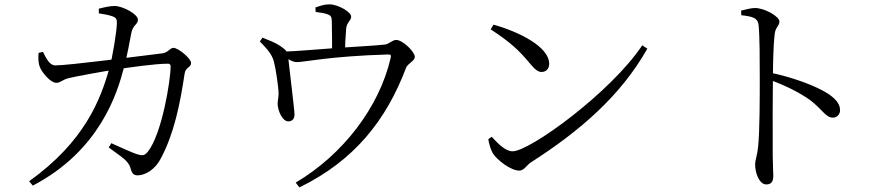

<svg xmlns="http://www.w3.org/2000/svg" viewBox="-20 -794 4040 867"><path d="M601.4 -2.1C636 -2.1 681.3 -29.4 705.8 -77.7C765.7 -189.5 792.9 -322.3 813.8 -462.5C818.2 -491.1 842.8 -488.4 842.8 -509.7C842.8 -530.5 784.5 -577.9 763.5 -577.9C746.6 -577.9 739.4 -556 712.2 -553C616.8 -541.3 290 -498.7 230.4 -498.7C202.7 -498.7 188 -532.5 173.9 -559.8L154.2 -555.2C152.7 -534.6 152.1 -510.8 159.9 -491.9C167.8 -468.5 207.8 -420 233.9 -420C253.8 -420 260 -433.8 290.8 -441.4C324 -449.3 442.9 -471.2 503.6 -480.4C562.8 -489.2 679.4 -506.4 738.8 -506.4C746.5 -506.4 750.5 -501.8 750.5 -495C750.5 -431 710.8 -186.9 647 -108.4C632.6 -90.8 622.6 -89.8 596 -98.5C576.3 -104.8 525.2 -128.4 482.7 -147.4L470.9 -128.1C527.6 -85.6 560.4 -69.3 570.2 -32.4C575.7 -10.7 584.5 -2.1 601.4 -2.1ZM111.6 24.3 128.1 44.2C430.7 -114.1 509.7 -372.7 540 -490.3C553 -536.8 566.4 -609.5 573 -645C580.5 -682.7 602.8 -682.7 602.8 -705.3C602.8 -729.6 536.3 -766.1 498.2 -766.9C478.8 -767.7 447.2 -760.1 426.1 -754.8L426.3 -733.6C444.4 -730.7 471.7 -726.8 489.5 -719.7C505.4 -713.6 508.4 -706.6 507.7 -687.7C506.9 -651.3 488.4 -537.5 474.7 -489.1C435.4 -346.3 362.7 -155 111.6 24.3Z M1315.2 30.6 1332 52.3C1579.4 -68.5 1723.8 -250 1813.8 -488.3C1821.1 -507.2 1853.2 -518.9 1853.2 -537.1C1853.2 -559.8 1799 -613.7 1768.7 -613.7C1752.6 -613.7 1736.2 -595 1718.2 -592.8C1670.2 -587.4 1575.5 -582.8 1506 -577.8C1425.1 -572.5 1315.3 -561.7 1253.4 -560.8L1254 -543.8C1286.6 -524.2 1300.7 -513.6 1321.2 -513.6C1356.7 -513.6 1466.3 -540 1731.1 -548C1744.8 -548.2 1747 -545.8 1743.8 -531.5C1692.8 -310.6 1529.3 -95.8 1315.2 30.6ZM1283.3 -245.8C1299.1 -246.6 1310.6 -256.9 1309.8 -278.5C1309.8 -298.3 1283.3 -510.7 1281.7 -534.2C1279.5 -558.4 1273.6 -567.6 1244.6 -587C1222 -602.1 1194.4 -612.4 1165.4 -624L1153.4 -606.8C1180.2 -578.4 1207.7 -552.7 1217.2 -514.4C1225.1 -483.6 1237.7 -403.1 1238 -370.2C1237.8 -352.6 1232.8 -335 1233.8 -323.2C1234.6 -294 1255.8 -244.2 1283.3 -245.8ZM1479.6 -549.2 1537.6 -549.8C1537.6 -577.6 1540.2 -633.6 1543.1 -663.6C1545.1 -693.8 1565.7 -699.6 1565.7 -719.3C1565.7 -739 1508.5 -774.4 1466.8 -774.4C1445.6 -774.4 1427 -768 1404.4 -760.4L1405.4 -740C1425.4 -737.6 1447.3 -734.5 1460.2 -729C1476.2 -722.8 1477.4 -716.7 1478.4 -695.5C1479.6 -661.7 1479.6 -564.2 1479.6 -549.2Z M2324.9 -23.6C2346.9 -23.6 2358.3 -48.7 2377.5 -60.9C2596.6 -200.9 2782.9 -361 2903.2 -574.4L2880.1 -589.3C2737.6 -375.7 2372.1 -110.8 2295 -110.8C2263.1 -110.8 2230.8 -143.1 2200.5 -176.3L2185.2 -165.9C2186.5 -149.9 2195.7 -117.9 2205.6 -101.2C2225.8 -70.6 2286.4 -23.6 2324.9 -23.6ZM2425.5 -469C2445.8 -469 2459.9 -483.5 2459.9 -506C2459.9 -583.5 2322.2 -650.9 2208.5 -682.6L2195.8 -661.5C2283.9 -603.6 2321.7 -568.8 2370.2 -510.6C2396 -479.9 2409 -469 2425.5 -469Z M3440.1 38.8C3462 38.8 3471.9 27.1 3471.9 0.8C3471.9 -16 3469.7 -45.7 3469.3 -90.4C3468.4 -205.1 3469.4 -388.7 3470.2 -444.7C3470.6 -501 3471.8 -586.4 3478 -639.8C3481.9 -672.5 3499.6 -676.8 3499.6 -696.6C3499.6 -720.4 3431.7 -757.8 3389.6 -757.8C3371.2 -757.8 3351.7 -752 3326.5 -746.1L3327.5 -725.2C3379.8 -719.4 3402.2 -712.7 3405.5 -681C3410.7 -631.1 3410.8 -522.4 3410.8 -442.2C3410.8 -365.9 3411.1 -202.4 3403.1 -128.2C3398.9 -89.9 3389.9 -71.8 3389.9 -49.9C3389.9 -16 3407.3 38.8 3440.1 38.8ZM3740.9 -262.8C3762.2 -262.8 3773.4 -279.6 3773.4 -297.5C3773.4 -327.7 3747.3 -352.6 3716.9 -372.3C3659.6 -408.3 3558.6 -444.8 3458.8 -465.9V-432.6C3531.8 -405.7 3589.5 -376 3636.7 -343.2C3696.6 -297.2 3708.5 -262.8 3740.9 -262.8Z"/></svg>

Font: Source Han Serif CN VF
Style: Regular
Weight: 250
Designer: Ryoko NISHIZUKA 西塚涼子 (kana & ideographs); Frank Grießhammer (Latin, Greek & Cyrillic); Wenlong ZHANG 张文龙 (bopomofo); San
Foundry: Adobe
Version: Version 2.002;hotconv 1.1.0;makeotfexe 2.6.0